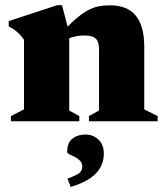

<svg xmlns="http://www.w3.org/2000/svg" viewBox="-20 -480 652 760"><path d="M254 -350V-42.5L294 -20.5V0H23V-20.5L75 -47V-322.5Q62 -341.5 47.2 -354Q32.5 -366.5 14.5 -375.5V-396.5L206.5 -459.5H225.5ZM332 -20.5 372 -42.5V-285Q372 -305.5 366 -317.5Q360 -329.5 347.2 -334.5Q334.5 -339.5 314.5 -339.5Q290.5 -339.5 270.8 -334Q251 -328.5 234 -318.5L215.5 -340Q250.5 -379.5 277.5 -403Q304.5 -426.5 327 -438.8Q349.5 -451 370.8 -455Q392 -459 415 -459Q484 -459 517.5 -418Q551 -377 551 -295V-47L604 -20.5V0H332ZM247 227Q284.5 213.5 295 204.2Q305.5 195 305.5 179.5Q305.5 165.5 296.8 156.2Q288 147 276 141.2Q264 135.5 255 130.8Q246 126 246 121Q246 85.5 266.5 69Q287 52.5 318 52.5Q349 52.5 370 72.8Q391 93 391 128.5Q391 157 378 181.8Q365 206.5 336.2 226Q307.5 245.5 260 260Z"/></svg>

Font: Newsreader 24pt ExtraBold
Style: Regular
Weight: 800
Designer: Hugues Gentile
Foundry: Production Type
Version: Version 1.003